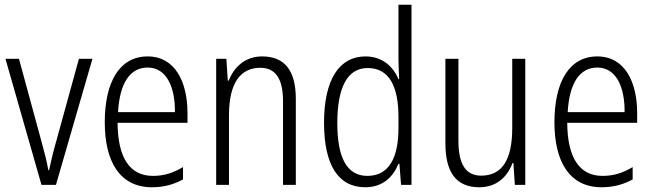

<svg xmlns="http://www.w3.org/2000/svg" viewBox="-20 -846 2755 810"><path d="M155 -66H216L370 -598H313L215 -242C203 -200 194 -160 187 -128H184C177 -168 166 -209 155 -249L60 -598H3Z M603 -608C484 -608 422 -500 422 -330C422 -165 485 -56 621 -56C672 -56 713 -68 752 -89V-141C708 -115 670 -104 625 -104C527 -104 477 -181 476 -328H771V-369C771 -500 719 -608 603 -608ZM603 -561C683 -561 719 -478 718 -373H478C485 -498 530 -561 603 -561Z M1086 -608C1013 -608 967 -562 945 -506H941L935 -598H892V-66H946V-360C946 -495 994 -560 1078 -560C1141 -560 1174 -516 1174 -419V-66H1228V-429C1228 -552 1178 -608 1086 -608Z M1521 -56C1596 -56 1639 -101 1661 -155H1665L1672 -66H1716V-826H1661V-593C1661 -569 1663 -541 1664 -512H1661C1639 -565 1593 -608 1522 -608C1411 -608 1347 -510 1347 -328C1347 -150 1407 -56 1521 -56ZM1530 -104C1442 -104 1403 -183 1403 -327C1403 -478 1446 -559 1531 -559C1620 -559 1661 -485 1661 -352V-306C1661 -177 1619 -104 1530 -104Z M2196 -598H2141V-306C2141 -170 2097 -105 2010 -105C1947 -105 1914 -150 1914 -252V-598H1859V-242C1859 -121 1903 -56 2002 -56C2076 -56 2121 -101 2142 -158H2146L2152 -66H2196Z M2500 -608C2381 -608 2319 -500 2319 -330C2319 -165 2382 -56 2518 -56C2569 -56 2610 -68 2649 -89V-141C2605 -115 2567 -104 2522 -104C2424 -104 2374 -181 2373 -328H2668V-369C2668 -500 2616 -608 2500 -608ZM2500 -561C2580 -561 2616 -478 2615 -373H2375C2382 -498 2427 -561 2500 -561Z"/></svg>

Font: Noto Sans Malayalam UI Condensed Light
Style: Regular
Weight: 300
Width: 3
Designer: Jelle Bosma - Monotype Design Team
Foundry: Monotype Imaging Inc.
Version: Version 2.104